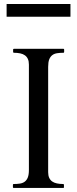

<svg xmlns="http://www.w3.org/2000/svg" viewBox="-20 -930 381 950"><path d="M292.5 -19.5Q296.4 -19.5 296.4 -15.6V-3.9Q296.4 -2.4 295.9 -1.2Q295.4 0 292.5 0H47.9Q45.4 0 44.7 -1.5Q43.9 -2.9 43.9 -3.9V-15.6Q43.9 -16.6 44.7 -18.1Q45.4 -19.5 47.9 -19.5Q64.9 -19.5 78.9 -21.7Q92.8 -23.9 102.5 -31.2Q112.3 -38.6 117.7 -52.2Q123 -65.9 123 -89.4V-610.4Q123 -627 117.9 -638.2Q112.8 -649.4 103.3 -656.2Q93.8 -663.1 79.8 -666Q65.9 -668.9 48.8 -668.9Q44.9 -668.9 44.9 -672.9V-684.6Q44.9 -688.5 48.8 -688.5H293.5Q295.9 -688.5 296.6 -687Q297.4 -685.5 297.4 -684.6V-672.9Q297.4 -671.9 296.6 -670.4Q295.9 -668.9 293.5 -668.9Q276.4 -668.9 262.5 -666.7Q248.5 -664.6 238.8 -657.2Q229 -649.9 223.6 -636.2Q218.3 -622.6 218.3 -599.1V-78.1Q218.3 -61.5 223.4 -50.3Q228.5 -39.1 238 -32.2Q247.6 -25.4 261.5 -22.5Q275.4 -19.5 292.5 -19.5ZM12.7 -910.2H328.6V-847.2H12.7Z"/></svg>

Font: Kurinto Book Core
Style: Regular
Weight: 400
Designer: Kurinto was developed by Clint Goss from a range of fonts that are compatible with the SIL Open Font License Version 1.1
Foundry: Clinton F. Goss
Version: Version 2.196; July 25, 2020